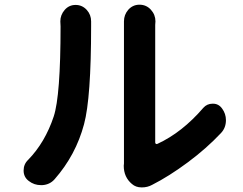

<svg xmlns="http://www.w3.org/2000/svg" viewBox="-20 -775 1040 822"><path d="M213.9 -7.8Q193.4 15.6 161.1 17.6Q158.2 17.6 155.3 17.6Q126 17.6 103.5 0Q81.1 -16.6 81.1 -44.9Q81.1 -72.3 100.6 -90.8Q172.9 -165 210 -276.4Q239.3 -365.2 239.3 -662.1L238.3 -683.6Q238.3 -710.9 256.8 -732.4Q275.4 -753.9 303.7 -753.9Q332 -753.9 351.6 -732.4Q370.1 -711.9 370.1 -683.6V-663.1Q370.1 -355.5 339.8 -243.2Q304.7 -111.3 213.9 -7.8ZM630.9 16.6Q611.3 27.3 587.9 27.3Q586.9 27.3 585.9 27.3Q561.5 27.3 544.9 12.7Q509.8 -16.6 509.8 -65.4Q509.8 -70.3 510.7 -75.2Q510.7 -85.9 510.7 -95.7V-668.9V-683.6Q510.7 -711.9 529.3 -733.4Q548.8 -754.9 577.1 -754.9Q606.4 -754.9 626 -733.4Q645.5 -711.9 645.5 -683.6L644.5 -668V-165Q644.5 -161.1 647.5 -159.2Q650.4 -157.2 654.3 -159.2Q759.8 -208 850.6 -313.5Q866.2 -331.1 890.6 -331.1Q891.6 -331.1 891.6 -331.1Q916 -331.1 930.7 -310.5Q947.3 -288.1 947.3 -260.7Q947.3 -227.5 925.8 -205.1Q864.3 -139.6 784.2 -80.1Q704.1 -20.5 630.9 16.6Z"/></svg>

Font: Gen Jyuu GothicX Bold
Style: Bold
Weight: 700
Designer: Ryoko NISHIZUKA (kana &amp; ideographs); Paul D. Hunt (Latin, Greek &amp; Cyrillic); Wenlong ZHANG (bopomofo); Sandoll C
Version: Version 1.058.20140828